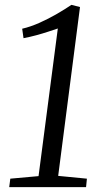

<svg xmlns="http://www.w3.org/2000/svg" viewBox="-20 -772 428 792"><path d="M22.5 -35 139 -45.5 218.5 -654.5Q200.5 -648.5 177.8 -641Q155 -633.5 129.2 -626.5Q103.5 -619.5 77 -614.5L71.5 -653.5Q106 -661.5 143 -678Q180 -694.5 214.5 -714.5Q249 -734.5 274.5 -752L310 -743L220 -46.5L338.5 -35L335 0H18Z"/></svg>

Font: Merriweather 24pt SemiCondensed Light
Style: Italic
Weight: 300
Width: 4
Italic angle: -7.8°
Designer: Eben Sorkin
Foundry: Eben Sorkin
Version: Version 2.101